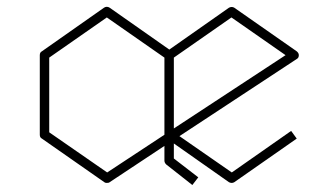

<svg xmlns="http://www.w3.org/2000/svg" viewBox="-20 -572 961 550"><path d="M830 -425Q836 -420 836 -414Q836 -406 830 -403L494 -182L644 -78L814 -197L830 -175L651 -50Q644 -46 636 -50L478 -161V-118L548 -64L531 -42L456 -101Q451 -106 451 -112V-154L294 -50Q292 -48 286 -48Q281 -48 279 -50L100 -175Q94 -178 94 -186V-414Q94 -422 100 -425L278 -550Q286 -555 294 -550L465 -430L636 -550Q644 -554 651 -550ZM287 -78 451 -186V-407L286 -522L121 -407V-193ZM478 -204 798 -414 643 -522 478 -407Z"/></svg>

Font: Envoyer
Style: Regular
Weight: 400
Version: Version 0.1